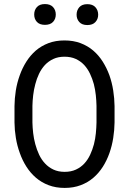

<svg xmlns="http://www.w3.org/2000/svg" viewBox="-20 -921 640 951"><path d="M547.4 -314.5V-395.5Q546.9 -433.6 540.8 -472.7Q534.7 -511.7 522 -547.9Q508.8 -584 489 -615.5Q469.2 -647 441.9 -670.4Q414.6 -693.8 378.9 -707.3Q343.3 -720.7 299.3 -720.7Q255.4 -720.7 220 -707.3Q184.6 -693.8 157.2 -670.4Q129.9 -646.5 110.1 -615Q90.3 -583.5 77.6 -547.4Q64.5 -511.2 58.3 -472.4Q52.2 -433.6 51.8 -395.5V-314.5Q52.2 -276.4 58.6 -237.8Q64.9 -199.2 78.1 -163.1Q90.8 -127 110.8 -95.5Q130.9 -64 158.2 -40.5Q185.5 -17.1 220.9 -3.7Q256.3 9.8 300.3 9.8Q344.2 9.8 379.6 -3.7Q415 -17.1 442.4 -40.5Q469.7 -64 489.5 -95.2Q509.3 -126.5 522 -162.6Q534.7 -198.7 540.8 -237.5Q546.9 -276.4 547.4 -314.5ZM458 -396.5V-314.5Q457.5 -289.1 454.8 -261.2Q452.1 -233.4 445.3 -206.5Q438 -179.2 426.5 -154.5Q415 -129.9 397.9 -111.3Q380.4 -92.3 356.2 -81.1Q332 -69.8 300.3 -69.8Q268.6 -69.8 244.6 -81.1Q220.7 -92.3 203.1 -111.3Q185.5 -129.9 173.8 -154.8Q162.1 -179.7 154.8 -207Q147.5 -233.9 144.3 -261.7Q141.1 -289.6 140.6 -314.5V-396.5Q141.1 -421.4 144.3 -449Q147.5 -476.6 154.8 -503.9Q161.6 -530.8 173.3 -555.4Q185.1 -580.1 202.6 -599.1Q220.2 -617.7 244.1 -628.9Q268.1 -640.1 299.3 -640.1Q331.1 -640.1 355 -629.2Q378.9 -618.2 396.5 -599.6Q414.1 -580.6 425.8 -555.9Q437.5 -531.2 444.8 -504.4Q451.7 -477.1 454.6 -449.5Q457.5 -421.9 458 -396.5ZM149.4 -849.1Q149.4 -827.1 162.8 -812.5Q176.3 -797.9 202.6 -797.9Q229 -797.9 242.7 -812.5Q256.3 -827.1 256.3 -849.1Q256.3 -871.1 242.7 -886Q229 -900.9 202.6 -900.9Q176.3 -900.9 162.8 -886Q149.4 -871.1 149.4 -849.1ZM359.4 -848.1Q359.4 -826.7 372.8 -811.8Q386.2 -796.9 412.6 -796.9Q439 -796.9 452.6 -811.8Q466.3 -826.7 466.3 -848.1Q466.3 -870.1 452.6 -885.3Q439 -900.4 412.6 -900.4Q386.2 -900.4 372.8 -885.3Q359.4 -870.1 359.4 -848.1Z"/></svg>

Font: RobotoMono Nerd Font
Style: Regular
Weight: 400
Monospace: yes
Designer: Google
Version: Version 3.000;Nerd Fonts 3.2.1